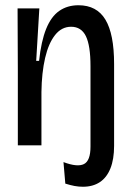

<svg xmlns="http://www.w3.org/2000/svg" viewBox="-20 -554 498 732"><path d="M296 158Q280 158 264 155Q248 152 229 146L222 64Q275 84 300 71.5Q325 59 325 5V-24H415V2Q415 53 401 88Q387 123 360.5 140.5Q334 158 296 158ZM48 0V-285L47 -522H130L118 -322H129Q137 -397 156 -444Q175 -491 206 -512.5Q237 -534 279 -534Q349 -534 382 -479Q415 -424 415 -310V0H325V-302Q325 -380 307.5 -416Q290 -452 251 -452Q215 -452 190 -420.5Q165 -389 152 -333Q139 -277 138 -203V0Z"/></svg>

Font: Bricolage Grotesque 72pt SemiCondensed
Style: Regular
Weight: 400
Width: 4
Designer: Mathieu Triay
Foundry: Atelier Triay
Version: Version 1.001;gftools[0.9.33.dev8+g029e19f]